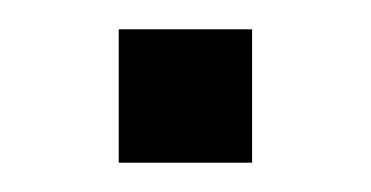

<svg xmlns="http://www.w3.org/2000/svg" viewBox="-20 -111 253 131"><path d="M61 0V-91H152V0Z"/></svg>

Font: Instrument Sans Condensed
Style: Regular
Weight: 400
Width: 3
Designer: Rodrigo Fuenzalida
Foundry: fragTYPE
Version: Version 1.000;gftools[0.9.28]